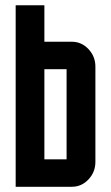

<svg xmlns="http://www.w3.org/2000/svg" viewBox="-20 -715 425 735"><path d="M149.9 -450.2V-105H234.9V-450.2ZM254.9 -555.2Q292 -555.2 318.4 -527.3Q345.2 -499 345.2 -460V-95.2Q345.2 -56.2 318.4 -27.8Q292 0 254.9 0H40V-694.8H149.9V-555.2Z"/></svg>

Font: Horta
Style: Regular
Weight: 600
Width: 3
Version: Version 0.11